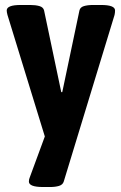

<svg xmlns="http://www.w3.org/2000/svg" viewBox="-20 -545 487 771"><path d="M153 206Q96 206 96 184Q96 175 100 166L160 3L10 -485Q7 -496 7 -503Q7 -525 63 -525H102Q123 -525 138.5 -520.5Q154 -516 157 -503L226 -175H230L299 -503Q302 -516 317 -520.5Q332 -525 354 -525H386Q442 -525 442 -503Q442 -494 440 -485L236 184Q232 197 217 201.5Q202 206 181 206Z"/></svg>

Font: Asap Semi Condensed
Style: Bold
Weight: 700
Width: 4
Designer: Pablo Cosgaya
Foundry: Omnibus-Type
Version: Version 3.001; ttfautohint (v1.8.4.7-5d5b)